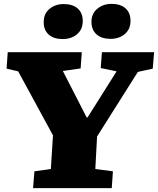

<svg xmlns="http://www.w3.org/2000/svg" viewBox="-20 -973 817 993"><path d="M428 -366H433L583 -604L501 -621L507 -703H777L770 -618L693 -601L482 -267L473 -99L564 -87L558 0H151L158 -87L243 -99L254 -273L74 -604L14 -618L20 -703H403L397 -619L305 -606ZM206 -859Q206 -902 236 -927Q266 -952 309 -952Q356 -952 382 -929Q408 -906 408 -864Q408 -821 378.5 -796Q349 -771 304 -771Q258 -771 232 -794Q206 -817 206 -859ZM453 -860Q453 -903 483.5 -928Q514 -953 557 -953Q603 -953 629 -930Q655 -907 655 -865Q655 -822 625.5 -797Q596 -772 552 -772Q506 -772 479.5 -795Q453 -818 453 -860Z"/></svg>

Font: Literata 18pt Black
Style: Italic
Weight: 900
Italic angle: -2°
Designer: Latin by Veronika Burian and Jose Scaglione. Greek by Irene Vlachou. Cyrillic by Vera Evstafieva
Foundry: TypeTogether
Version: Version 3.103;gftools[0.9.29]